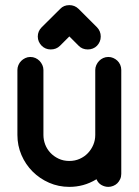

<svg xmlns="http://www.w3.org/2000/svg" viewBox="-20 -729 541 749"><path d="M356.4 -29.8Q330.6 -14.2 304.4 -7.1Q278.3 0 250.5 0Q208.5 0 171.6 -16.1Q134.8 -32.2 107.2 -59.8Q79.6 -87.4 63.7 -124.3Q47.9 -161.1 47.9 -202.6V-456.1Q47.9 -465.8 51.8 -475.1Q55.7 -484.4 62.5 -491.2Q69.3 -498 78.6 -502.4Q87.9 -506.8 98.1 -506.8Q108.9 -506.8 118.2 -502.7Q127.4 -498.5 134.3 -491.5Q141.1 -484.4 145.3 -475.1Q149.4 -465.8 149.4 -456.1V-202.6Q149.4 -183.6 156.2 -165.5Q163.1 -147.5 176.3 -133.3Q189.5 -119.1 208.3 -110.1Q227.1 -101.1 250.5 -101.1Q272.5 -101.1 291 -109.4Q309.6 -117.7 323 -131.8Q336.4 -146 344 -164.1Q351.6 -182.1 351.6 -202.6V-456.1Q351.6 -465.8 355.7 -475.1Q359.9 -484.4 366.7 -491.5Q373.5 -498.5 382.8 -502.7Q392.1 -506.8 402.8 -506.8Q412.6 -506.8 421.6 -502.9Q430.7 -499 437.7 -492.4Q444.8 -485.8 449 -476.3Q453.1 -466.8 453.1 -456.1V-202.6V-50.8Q453.1 -39.6 448.7 -30Q444.3 -20.5 437.5 -13.9Q430.7 -7.3 421.4 -3.7Q412.1 0 402.8 0Q388.7 0 375.7 -7.3Q362.8 -14.6 356.4 -29.8ZM213.9 -550.3Q199.7 -536.1 177.7 -536.1Q167 -536.1 158 -540Q148.9 -543.9 142.1 -551Q135.3 -558.1 131.3 -567.1Q127.4 -576.2 127.4 -586.4Q127.4 -607.4 142.6 -622.6L214.8 -694.3Q228.5 -709 250.5 -709Q271.5 -709 286.6 -694.3L358.4 -622.6Q373 -607.4 373 -586.4Q373 -575.7 369.1 -566.7Q365.2 -557.6 358.4 -550.5Q351.6 -543.5 342.3 -539.8Q333 -536.1 322.8 -536.1Q300.8 -536.1 287.1 -550.3L250.5 -586.9L232.4 -568.8Z"/></svg>

Font: TGL 0-17
Style: Regular
Weight: 400
Designer: Peter Wiegel
Foundry: Peter Wiegel
Version: Version 1.003 2010